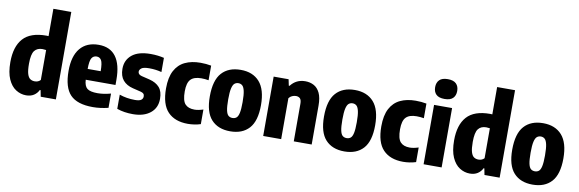

<svg xmlns="http://www.w3.org/2000/svg" viewBox="-55 -1273 5266 1747"><g transform="rotate(10 2578.0 -399.0)"><path d="M216.5 10.5Q166 10.5 122 -17.5Q78 -45.5 51 -105.8Q24 -166 24 -263Q24 -406 91.2 -481.2Q158.5 -556.5 305.5 -556.5Q314.5 -556.5 325.5 -555.5V-808H491V0H351L339.5 -59H332.5Q317 -27 287.8 -8.2Q258.5 10.5 216.5 10.5ZM272 -128.5Q305.5 -128.5 325.5 -150.5V-427Q306.5 -430 292 -430Q243.5 -430 218.5 -398Q193.5 -366 193.5 -278Q193.5 -216.5 203.2 -184.2Q213 -152 230.8 -140.2Q248.5 -128.5 272 -128.5Z M832.5 10.5Q688.5 10.5 624 -56.8Q559.5 -124 559.5 -276.5Q559.5 -413.5 619.2 -485.2Q679 -557 790 -557Q895 -557 948.8 -484.8Q1002.5 -412.5 1002.5 -271.5V-223.5H727.5Q730.5 -165.5 758 -143.5Q785.5 -121.5 853.5 -121.5Q883 -121.5 913.5 -126.2Q944 -131 976 -139.5V-7.5Q937 1.5 903 6Q869 10.5 832.5 10.5ZM789.5 -449Q759.5 -449 743.8 -424.2Q728 -399.5 727.5 -323.5H848Q847.5 -399.5 832.8 -424.2Q818 -449 789.5 -449Z M1203 10.5Q1163.5 10.5 1127 5Q1090.5 -0.5 1056 -12.5V-143.5Q1088.5 -132 1124.8 -126Q1161 -120 1199.5 -120Q1240.5 -120 1257 -132.2Q1273.5 -144.5 1273.5 -165Q1273.5 -181.5 1265 -190.2Q1256.5 -199 1238.5 -203.5L1164.5 -221.5Q1104.5 -236 1071.8 -274.5Q1039 -313 1039 -380.5Q1039 -460.5 1097.5 -508.8Q1156 -557 1270 -557Q1305 -557 1335.8 -553.2Q1366.5 -549.5 1393.5 -543V-412Q1339.5 -426.5 1279 -426.5Q1226.5 -426.5 1207.8 -412.2Q1189 -398 1189 -380Q1189 -353.5 1224 -344.5L1298 -326.5Q1359.5 -311 1391.5 -274.2Q1423.5 -237.5 1423.5 -169Q1423.5 -85.5 1364 -37.5Q1304.5 10.5 1203 10.5Z M1711 10.5Q1591 10.5 1525.8 -57.5Q1460.5 -125.5 1460.5 -273.5Q1460.5 -374.5 1493.5 -437Q1526.5 -499.5 1587 -528.2Q1647.5 -557 1730 -557Q1783 -557 1829 -548V-413Q1795 -419 1761.5 -419Q1694.5 -419 1663.8 -387Q1633 -355 1633 -276Q1633 -190.5 1661.8 -159Q1690.5 -127.5 1748 -127.5Q1783 -127.5 1829 -142.5V-7.5Q1801 1.5 1770.5 6Q1740 10.5 1711 10.5Z M2102 10.5Q1989.5 10.5 1927.5 -57.5Q1865.5 -125.5 1865.5 -271Q1865.5 -419.5 1927.2 -488.2Q1989 -557 2102 -557Q2214 -557 2276 -487Q2338 -417 2338 -272.5Q2338 -125.5 2276.2 -57.5Q2214.5 10.5 2102 10.5ZM2102 -112.5Q2123.5 -112.5 2138.5 -124.5Q2153.5 -136.5 2161 -170.5Q2168.5 -204.5 2168.5 -270.5Q2168.5 -338.5 2160.5 -373.5Q2152.5 -408.5 2137.8 -421.2Q2123 -434 2102 -434Q2081 -434 2066 -421.5Q2051 -409 2043 -374.2Q2035 -339.5 2035 -273Q2035 -206 2042.5 -171.5Q2050 -137 2065 -124.8Q2080 -112.5 2102 -112.5Z M2406.5 0V-548.5H2544.5L2556.5 -491H2563.5Q2614 -557 2698.5 -557Q2742.5 -557 2777.8 -538Q2813 -519 2833.8 -475.8Q2854.5 -432.5 2854.5 -360V0H2689V-347.5Q2689 -383.5 2674.8 -396.8Q2660.5 -410 2637.5 -410Q2620 -410 2602 -402Q2584 -394 2572.5 -378V0Z M3157 10.5Q3044.5 10.5 2982.5 -57.5Q2920.5 -125.5 2920.5 -271Q2920.5 -419.5 2982.2 -488.2Q3044 -557 3157 -557Q3269 -557 3331 -487Q3393 -417 3393 -272.5Q3393 -125.5 3331.2 -57.5Q3269.5 10.5 3157 10.5ZM3157 -112.5Q3178.5 -112.5 3193.5 -124.5Q3208.5 -136.5 3216 -170.5Q3223.5 -204.5 3223.5 -270.5Q3223.5 -338.5 3215.5 -373.5Q3207.5 -408.5 3192.8 -421.2Q3178 -434 3157 -434Q3136 -434 3121 -421.5Q3106 -409 3098 -374.2Q3090 -339.5 3090 -273Q3090 -206 3097.5 -171.5Q3105 -137 3120 -124.8Q3135 -112.5 3157 -112.5Z M3700 10.5Q3580 10.5 3514.8 -57.5Q3449.5 -125.5 3449.5 -273.5Q3449.5 -374.5 3482.5 -437Q3515.5 -499.5 3576 -528.2Q3636.5 -557 3719 -557Q3772 -557 3818 -548V-413Q3784 -419 3750.5 -419Q3683.5 -419 3652.8 -387Q3622 -355 3622 -276Q3622 -190.5 3650.8 -159Q3679.5 -127.5 3737 -127.5Q3772 -127.5 3818 -142.5V-7.5Q3790 1.5 3759.5 6Q3729 10.5 3700 10.5Z M3888.5 0V-548.5H4055V0ZM3972 -618Q3919.5 -618 3894.8 -642.2Q3870 -666.5 3870 -709.5Q3870 -752 3894.8 -776.5Q3919.5 -801 3972 -801Q4024.5 -801 4049.2 -776.5Q4074 -752 4074 -709.5Q4074 -666.5 4049.2 -642.2Q4024.5 -618 3972 -618Z M4316.5 10.5Q4266 10.5 4222 -17.5Q4178 -45.5 4151 -105.8Q4124 -166 4124 -263Q4124 -406 4191.2 -481.2Q4258.5 -556.5 4405.5 -556.5Q4414.5 -556.5 4425.5 -555.5V-808H4591V0H4451L4439.5 -59H4432.5Q4417 -27 4387.8 -8.2Q4358.5 10.5 4316.5 10.5ZM4372 -128.5Q4405.5 -128.5 4425.5 -150.5V-427Q4406.5 -430 4392 -430Q4343.5 -430 4318.5 -398Q4293.5 -366 4293.5 -278Q4293.5 -216.5 4303.2 -184.2Q4313 -152 4330.8 -140.2Q4348.5 -128.5 4372 -128.5Z M4896 10.5Q4783.5 10.5 4721.5 -57.5Q4659.5 -125.5 4659.5 -271Q4659.5 -419.5 4721.2 -488.2Q4783 -557 4896 -557Q5008 -557 5070 -487Q5132 -417 5132 -272.5Q5132 -125.5 5070.2 -57.5Q5008.5 10.5 4896 10.5ZM4896 -112.5Q4917.5 -112.5 4932.5 -124.5Q4947.5 -136.5 4955 -170.5Q4962.5 -204.5 4962.5 -270.5Q4962.5 -338.5 4954.5 -373.5Q4946.5 -408.5 4931.8 -421.2Q4917 -434 4896 -434Q4875 -434 4860 -421.5Q4845 -409 4837 -374.2Q4829 -339.5 4829 -273Q4829 -206 4836.5 -171.5Q4844 -137 4859 -124.8Q4874 -112.5 4896 -112.5Z"/></g></svg>

Font: Encode Sans Condensed ExtraBold
Style: Regular
Weight: 800
Width: 3
Designer: Multiple Designers
Foundry: Impallari Type
Version: Version 3.000; ttfautohint (v1.8.3) -l 8 -r 50 -G 200 -x 14 